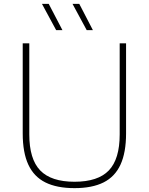

<svg xmlns="http://www.w3.org/2000/svg" viewBox="-20 -964 770 993"><path d="M365.5 9Q274 9 214.8 -20.5Q155.5 -50 126.5 -112.5Q97.5 -175 97.5 -274V-740H131.5V-269Q131.5 -141 188 -82.5Q244.5 -24 365.5 -24Q486.5 -24 542.8 -82.5Q599 -141 599 -269V-740H632V-274Q632 -175 603.2 -112.5Q574.5 -50 515.5 -20.5Q456.5 9 365.5 9ZM428.5 -808 355 -944H390L460.5 -808ZM270.5 -808 197 -944H232L303 -808Z"/></svg>

Font: Encode Sans SC SemiExpanded Thin
Style: Regular
Weight: 250
Width: 6
Designer: Multiple Designers
Foundry: Impallari Type
Version: Version 3.002